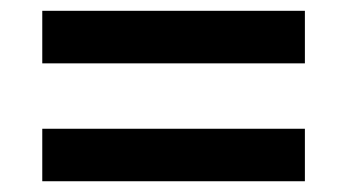

<svg xmlns="http://www.w3.org/2000/svg" viewBox="-20 -547 645 357"><path d="M58.6 -307.6H546.9V-210H58.6ZM58.6 -526.9H546.9V-429.2H58.6Z"/></svg>

Font: Klaudia
Style: Bold
Weight: 700
Designer: Wojciech Kalinowski "wmk69" (wmk69@o2.pl)
Foundry: Wojciech Kalinowski "wmk69" (wmk69@o2.pl)
Version: Version 3.1.0; 2021-05-10